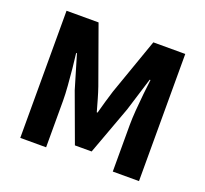

<svg xmlns="http://www.w3.org/2000/svg" viewBox="-114 -788 990 925"><g transform="rotate(20 381.0 -326.0)"><path d="M76.8 0V-651.8H241L345.2 -362Q355.1 -333.2 363.5 -303.6Q372 -273.9 381 -241.8H385Q394 -273.9 402.2 -303.6Q410.4 -333.2 419.8 -362L521.8 -651.8H685.5V0H551.1V-238.6Q551.1 -270.8 554.4 -314.4Q557.8 -358 562.3 -401.5Q566.9 -444.9 570.9 -476.6H566.9L513.8 -305L422.3 -56.1H336.5L245 -305L193.9 -476.6H189.9Q193.9 -444.9 198.3 -401.5Q202.6 -358 205.9 -314.4Q209.3 -270.8 209.3 -238.6V0Z"/></g></svg>

Font: Source Sans 3 VF
Style: Regular
Weight: 200
Designer: Paul D. Hunt
Foundry: Adobe
Version: Version 3.046;hotconv 1.0.118;makeotfexe 2.5.65603